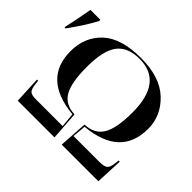

<svg xmlns="http://www.w3.org/2000/svg" viewBox="-187 -955 1186 1186"><g transform="rotate(45 406.0 -362.5)"><path d="M-30 -524H-22Q10 -568 39 -612.5Q68 -657 93 -704V-714H6Q-2 -670 -11 -623Q-20 -576 -30 -532ZM85 0H406L393 -188Q310 -191 274.5 -251.5Q239 -312 239 -449Q239 -592 285.5 -653.5Q332 -715 435 -715Q638 -715 638 -449Q638 -312 601.5 -251Q565 -190 481 -187L469 0H789L797 -179H787L784 -153Q780 -114 765 -101.5Q750 -89 707 -89H483L491 -178Q778 -204 778 -447Q778 -560 691 -642.5Q604 -725 437 -725Q264 -725 181.5 -647.5Q99 -570 99 -447Q99 -207 383 -179L392 -85H157Q120 -85 107 -98Q94 -111 90 -150L87 -176H77Z"/></g></svg>

Font: Noto Serif Display Semi
Style: Regular
Weight: 600
Designer: Monotype Design Team
Foundry: Monotype Imaging Inc.
Version: Version 1.900